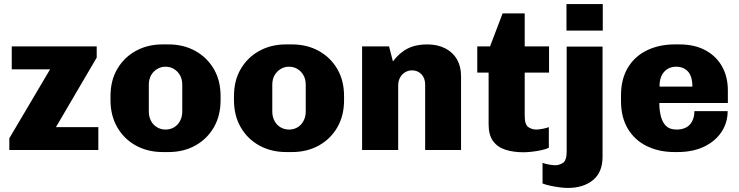

<svg xmlns="http://www.w3.org/2000/svg" viewBox="-20 -740 3645 947"><path d="M26 0V-58L227 -398H38V-511H457V-456L256 -113H465V0Z M783 10Q709 10 650.5 -22Q592 -54 558.5 -112Q525 -170 525 -246V-266Q525 -343 558.5 -400Q592 -457 650 -489Q708 -521 782 -521H810Q885 -521 943 -489Q1001 -457 1034.5 -400Q1068 -343 1068 -266V-246Q1068 -169 1034.5 -111.5Q1001 -54 943 -22Q885 10 811 10ZM796 -101Q820 -101 838.5 -112Q857 -123 868 -143.5Q879 -164 879 -190V-322Q879 -349 868 -368.5Q857 -388 838.5 -399.5Q820 -411 796 -411Q774 -411 755 -399.5Q736 -388 725 -368.5Q714 -349 714 -322V-190Q714 -164 725 -143.5Q736 -123 755 -112Q774 -101 796 -101Z M1392 10Q1318 10 1259.5 -22Q1201 -54 1167.5 -112Q1134 -170 1134 -246V-266Q1134 -343 1167.5 -400Q1201 -457 1259 -489Q1317 -521 1391 -521H1419Q1494 -521 1552 -489Q1610 -457 1643.5 -400Q1677 -343 1677 -266V-246Q1677 -169 1643.5 -111.5Q1610 -54 1552 -22Q1494 10 1420 10ZM1405 -101Q1429 -101 1447.5 -112Q1466 -123 1477 -143.5Q1488 -164 1488 -190V-322Q1488 -349 1477 -368.5Q1466 -388 1447.5 -399.5Q1429 -411 1405 -411Q1383 -411 1364 -399.5Q1345 -388 1334 -368.5Q1323 -349 1323 -322V-190Q1323 -164 1334 -143.5Q1345 -123 1364 -112Q1383 -101 1405 -101Z M1766 0V-511H1899L1918 -437Q1950 -480 1990.5 -500.5Q2031 -521 2087 -521Q2138 -521 2176 -501.5Q2214 -482 2234 -447Q2254 -412 2254 -365V0H2077V-322Q2077 -355 2058.5 -374Q2040 -393 2012 -393Q1994 -393 1978 -383.5Q1962 -374 1953 -357Q1944 -340 1944 -319V0Z M2562 11Q2512 11 2473 -1.5Q2434 -14 2412 -44Q2390 -74 2390 -126V-382H2334V-511H2397L2459 -674H2568V-511H2688V-382H2568V-169Q2568 -125 2586 -113Q2604 -101 2625 -101Q2636 -101 2655.5 -104.5Q2675 -108 2687 -113V-11Q2672 -4 2648.5 1Q2625 6 2602 8.5Q2579 11 2562 11Z M2780 187Q2764 187 2740.5 184Q2717 181 2694 176Q2671 171 2656 165V63Q2667 68 2687 71.5Q2707 75 2718 75Q2739 75 2757 63Q2775 51 2775 7V-510H2952V33Q2952 110 2904.5 148.5Q2857 187 2780 187ZM2774 -589V-720H2953V-589Z M3307 10Q3231 10 3171 -19Q3111 -48 3077 -104.5Q3043 -161 3043 -241V-270Q3043 -350 3077 -406.5Q3111 -463 3171.5 -492Q3232 -521 3308 -521H3330Q3406 -521 3459.5 -492Q3513 -463 3541.5 -412Q3570 -361 3570 -294V-232H3232Q3232 -195 3240 -165Q3248 -135 3266 -118Q3284 -101 3317 -101Q3345 -101 3364.5 -111.5Q3384 -122 3394.5 -143Q3405 -164 3405 -192H3569Q3569 -135 3538.5 -89Q3508 -43 3452.5 -16.5Q3397 10 3321 10ZM3233 -313H3395Q3395 -364 3373 -387.5Q3351 -411 3315 -411Q3279 -411 3256 -386Q3233 -361 3233 -313Z"/></svg>

Font: Chivo Medium ExtraBold
Style: Regular
Weight: 800
Version: Version 2.002